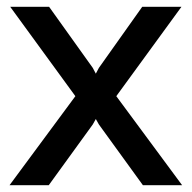

<svg xmlns="http://www.w3.org/2000/svg" viewBox="-20 -543 562 563"><path d="M124 -523 252 -344 261 -327 270 -344 397 -523H512L321 -261L514 0H399L270 -178L261 -194L252 -178L123 0H8L201 -261L10 -523Z"/></svg>

Font: Oxford Sans SemiBold
Style: Regular
Weight: 600
Designer: Matt McInerney, Pablo Impallari, Rodrigo Fuenzalida
Foundry: Matt McInerney, Pablo Impallari, Rodrigo Fuenzalida
Version: Version 3.000g; ttfautohint (v1.5) -l 8 -r 28 -G 28 -x 14 -D